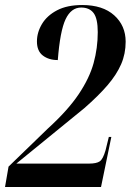

<svg xmlns="http://www.w3.org/2000/svg" viewBox="-29 -744 524 764"><path d="M-9 0 5 -81 162 -233Q241 -305 284 -369Q327 -433 343.5 -493Q360 -553 360 -616Q360 -670 343.5 -692Q327 -714 294 -714Q254 -714 232 -667.5Q210 -621 201 -505Q165 -505 141.5 -523Q118 -541 118 -579Q118 -615 138 -648.5Q158 -682 198 -703Q238 -724 298 -724Q380 -724 425.5 -683Q471 -642 471 -578Q471 -530 453 -488.5Q435 -447 399 -405Q363 -363 307 -314L36 -93H325Q355 -93 368 -102Q381 -111 391 -146L404 -199H414L373 0Z"/></svg>

Font: Noto Serif Display ExtraCondensed SemiBold
Style: Italic
Weight: 600
Width: 2
Italic angle: -12°
Designer: Monotype Design Team
Foundry: Monotype Imaging Inc.
Version: Version 2.009